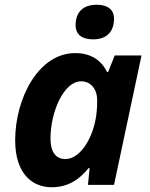

<svg xmlns="http://www.w3.org/2000/svg" viewBox="-20 -780 634 810"><path d="M373 -614C433 -614 461 -649 461 -701C461 -745 427 -760 388 -760C332 -760 299 -730 299 -674C299 -630 331 -614 373 -614ZM198 10C267 10 315 -23 354 -71H358L351 0H461L577 -546H464L436 -476H432C408 -524 366 -556 297 -556C143 -556 44 -366 44 -188C44 -44 119 10 198 10ZM256 -109C216 -109 193 -138 193 -195C193 -310 250 -437 322 -437C364 -437 390 -403 390 -357C390 -326 388 -301 383 -275C367 -190 316 -109 256 -109Z"/></svg>

Font: Noto Sans
Style: Bold Italic
Weight: 700
Italic angle: -12°
Designer: Monotype Design Team
Foundry: Monotype Imaging Inc.
Version: Version 2.013